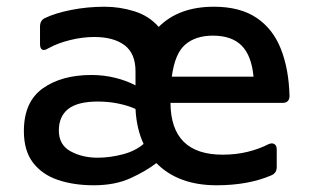

<svg xmlns="http://www.w3.org/2000/svg" viewBox="-20 -533 929 571"><path d="M788 -12Q719 18 624 18Q510 18 445 -48Q414 -24 368 -3Q322 18 259 18Q199 18 152 2Q105 -14 78 -49.5Q51 -85 51 -143Q51 -230 107 -270Q163 -310 252 -310Q289 -310 323 -301.5Q357 -293 383 -279V-321Q383 -374 350.5 -398.5Q318 -423 260 -423Q226 -423 189 -414Q152 -405 123 -389Q112 -382 105.5 -385.5Q99 -389 99 -402V-454Q99 -472 113 -479Q144 -494 192 -503.5Q240 -513 291 -513Q336 -513 379.5 -499.5Q423 -486 452 -453Q512 -513 616 -513Q694 -513 743 -480Q792 -447 815.5 -387Q839 -327 841 -248Q841 -227 820 -227H487Q488 -73 642 -73Q682 -73 716.5 -81.5Q751 -90 778 -104Q789 -109 796 -104.5Q803 -100 803 -89V-36Q803 -19 788 -12ZM613 -427Q562 -427 531 -400.5Q500 -374 491 -305H734Q728 -368 698.5 -397.5Q669 -427 613 -427ZM155 -145Q155 -102 190 -83Q225 -64 270 -64Q307 -64 345 -74Q383 -84 407 -105Q386 -150 383 -209Q361 -219 332 -225Q303 -231 271 -231Q211 -231 183 -209Q155 -187 155 -145Z"/></svg>

Font: Pitagon Sans Medium
Style: Regular
Weight: 500
Designer: Travis Tran
Foundry: Pitagon
Version: Version 1.001; ttfautohint (v1.8.4.7-5d5b);gftools[0.9.26]